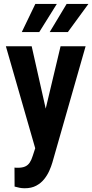

<svg xmlns="http://www.w3.org/2000/svg" viewBox="-20 -770 482 1003"><path d="M184.6 -59.1 296.4 -528.3H427.2L253.4 79.6Q247.6 99.6 237.3 122.6Q227.1 145.5 210.4 166.3Q193.8 187 168.9 200.2Q144 213.4 109.4 213.4Q93.8 213.4 82 210.9Q70.3 208.5 56.2 204.6L55.7 105.5Q60.1 106 64.5 106.2Q68.8 106.4 72.8 106.4Q96.2 106.4 111.1 99.9Q126 93.3 135.3 79.3Q144.5 65.4 151.4 43ZM145.5 -528.3 232.4 -142.1 252 -1.5 166.5 13.2 10.7 -528.3ZM239.7 -602.5 328.1 -749.5H441.9L334.5 -602.5ZM93.8 -602.5 164.6 -749.5H276.9L185.1 -602.5Z"/></svg>

Font: Roboto Condensed SemiBold
Style: Regular
Weight: 600
Designer: Christian Robertson
Foundry: Google
Version: Version 3.008; 2023